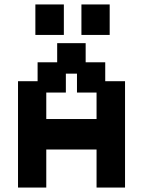

<svg xmlns="http://www.w3.org/2000/svg" viewBox="-20 -832 643 863"><path d="M61 11V-467H149V-552H237V-638H365V-552H453V-467H542V11H414V-160H188V11ZM188 -297H414V-416H326V-501H276V-416H188ZM139 -675V-812H267V-675ZM346 -675V-812H473V-675Z"/></svg>

Font: Pixelify Sans
Style: Bold
Weight: 700
Designer: Stefie Justprince
Foundry: Typecalism Foundryline
Version: Version 1.000